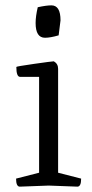

<svg xmlns="http://www.w3.org/2000/svg" viewBox="-20 -697 343 717"><path d="M197 -52 283 -30Q283 0 269 0L162 -4L54 0Q40 0 40 -30L126 -52V-410H55Q41 -410 41 -447Q41 -449 107.5 -458.5Q174 -468 181 -468Q197 -459 197 -440ZM172 -677Q206 -677 206 -621L199 -565Q168 -556 148 -556Q113 -556 113 -611Q113 -636 121 -670Q153 -677 172 -677Z"/></svg>

Font: Mate
Style: Regular
Weight: 400
Designer: Eduardo Rodriguez Tunni
Foundry: Eduardo Rodriguez Tunni
Version: Version 1.002